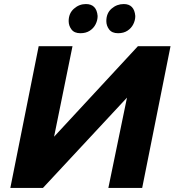

<svg xmlns="http://www.w3.org/2000/svg" viewBox="-20 -928 862 948"><path d="M171 -700H338L247 -253L661 -700H822L682 0H515L607 -446L192 0H31ZM377 -764Q347 -764 333 -782.5Q319 -801 319 -824Q319 -862 345 -885Q371 -908 404 -908Q457 -908 462 -849Q462 -828 452.2 -808.5Q442.5 -789 423.5 -776.5Q404.5 -764 377 -764ZM563 -764Q533 -764 519 -782.5Q505 -801 505 -824Q505 -863 531 -885.5Q557 -908 591 -908Q643 -908 648 -849Q648 -828 638.2 -808.5Q628.5 -789 609.5 -776.5Q590.5 -764 563 -764Z"/></svg>

Font: Argentum Sans SemiBold
Style: Italic
Weight: 600
Italic angle: -11°
Designer: Julieta Ulanovsky (font), Cristiano Sobral (main changes and remaster)
Foundry: Julieta Ulanovsky (font), Cristiano Sobral (main changes and remaster)
Version: Version 2.007;June 15, 2022;FontCreator 14.0.0.2814 64-bit; 